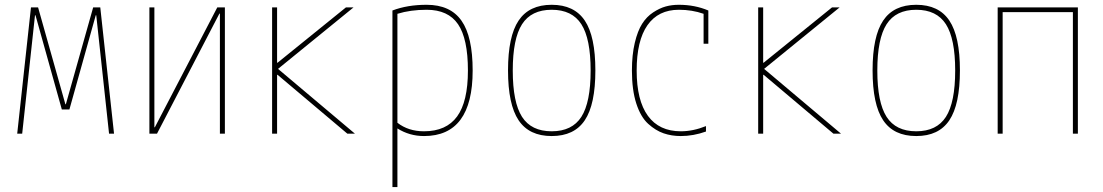

<svg xmlns="http://www.w3.org/2000/svg" viewBox="-20 -550 4540 790"><path d="M251 -121.1 363.3 -519.5H392.6L449.2 0H428.7L376 -487.3H374L265.6 -99.6H234.4L126 -487.3H124L71.3 0H50.8L107.4 -519.5H136.7L249 -121.1Z M617.2 -26.4 874 -519.5H905.3V0H884.8V-494.1H882.8L626 0H594.7V-519.5H615.2V-26.4Z M1122.1 -292 1403.3 -519.5H1434.6L1124 -266.6L1440.4 0H1409.2L1122.1 -242.2H1120.1V0H1099.6V-519.5H1120.1V-292Z M1905.3 -259.8Q1905.3 -390.6 1864.7 -450.2Q1824.2 -509.8 1735.4 -509.8Q1668.9 -509.8 1615.2 -493.2V-44.9Q1660.2 -9.8 1724.6 -9.8Q1816.4 -9.8 1860.8 -70.8Q1905.3 -131.8 1905.3 -259.8ZM1924.8 -259.8Q1924.8 9.8 1724.6 9.8Q1665 9.8 1615.2 -21.5V219.7H1594.7V-506.8Q1656.2 -530.3 1735.4 -530.3Q1833 -530.3 1878.9 -464.8Q1924.8 -399.4 1924.8 -259.8Z M2386.2 -55.2Q2342.8 9.8 2250 9.8Q2157.2 9.8 2113.8 -55.2Q2070.3 -120.1 2070.3 -260.3Q2070.3 -400.4 2113.8 -465.3Q2157.2 -530.3 2250 -530.3Q2342.8 -530.3 2386.2 -465.3Q2429.7 -400.4 2429.7 -260.3Q2429.7 -120.1 2386.2 -55.2ZM2127.9 -69.3Q2166 -9.8 2250 -9.8Q2334 -9.8 2372.1 -69.3Q2410.2 -128.9 2410.2 -259.8Q2410.2 -390.6 2372.1 -450.2Q2334 -509.8 2250 -509.8Q2166 -509.8 2127.9 -450.2Q2089.8 -390.6 2089.8 -259.8Q2089.8 -128.9 2127.9 -69.3Z M2875 -493.2Q2828.1 -509.8 2773.4 -509.8Q2688.5 -509.8 2644 -446.3Q2599.6 -382.8 2599.6 -259.8Q2599.6 -136.7 2646 -73.2Q2692.4 -9.8 2781.2 -9.8Q2832 -9.8 2884.8 -31.2V-8.8Q2833 9.8 2781.2 9.8Q2743.2 9.8 2710.4 -1.5Q2677.7 -12.7 2647 -40.5Q2616.2 -68.4 2598.1 -124Q2580.1 -179.7 2580.1 -259.8Q2580.1 -324.2 2591.8 -373.5Q2603.5 -422.9 2622.1 -452.1Q2640.6 -481.4 2667.5 -499Q2694.3 -516.6 2719.2 -523.4Q2744.1 -530.3 2773.4 -530.3Q2838.9 -530.3 2894.5 -506.8V-370.1H2875Z M3122.1 -292 3403.3 -519.5H3434.6L3124 -266.6L3440.4 0H3409.2L3122.1 -242.2H3120.1V0H3099.6V-519.5H3120.1V-292Z M3886.2 -55.2Q3842.8 9.8 3750 9.8Q3657.2 9.8 3613.8 -55.2Q3570.3 -120.1 3570.3 -260.3Q3570.3 -400.4 3613.8 -465.3Q3657.2 -530.3 3750 -530.3Q3842.8 -530.3 3886.2 -465.3Q3929.7 -400.4 3929.7 -260.3Q3929.7 -120.1 3886.2 -55.2ZM3627.9 -69.3Q3666 -9.8 3750 -9.8Q3834 -9.8 3872.1 -69.3Q3910.2 -128.9 3910.2 -259.8Q3910.2 -390.6 3872.1 -450.2Q3834 -509.8 3750 -509.8Q3666 -509.8 3627.9 -450.2Q3589.8 -390.6 3589.8 -259.8Q3589.8 -128.9 3627.9 -69.3Z M4415 -519.5V0H4394.5V-500H4105.5V0H4085V-519.5Z"/></svg>

Font: Mgen+ 1mn thin
Style: Regular
Weight: 100
Designer: [Source Han Sans]
Ryoko NISHIZUKA  (kana & ideographs); Paul D. Hunt (Latin, Greek & Cyrillic); Wenlong ZHANG  (bopomofo
Version: Version 1.059.20150602